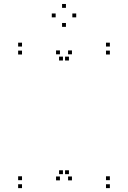

<svg xmlns="http://www.w3.org/2000/svg" viewBox="-20 -960 660 990"><path d="M546.5 10V-10H526.5V10ZM546.5 -31V-51H526.5V-31ZM335.5 -62V-82H315.5V-62ZM351 -30V-50H331V-30ZM351 -680V-700H331V-680ZM335.5 -648V-668H315.5V-648ZM546.5 -679V-699H526.5V-679ZM546.5 -720V-740H526.5V-720ZM93.5 -720V-740H73.5V-720ZM93.5 -679V-699H73.5V-679ZM304.5 -648V-668H284.5V-648ZM289 -680V-700H269V-680ZM289 -30V-50H269V-30ZM304.5 -62V-82H284.5V-62ZM93.5 -31V-51H73.5V-31ZM93.5 10V-10H73.5V10ZM373 -870.5V-890.5H353V-870.5ZM320 -919.5V-939.5H300V-919.5ZM267 -870.5V-890.5H247V-870.5ZM320 -821.5V-841.5H300V-821.5Z"/></svg>

Font: Monaspace Xenon Dots Var
Style: Regular
Weight: 400
Designer: Riley Cran and the Lettermatic Team
Version: Version 1.100 (Monaspace Xenon Dots)